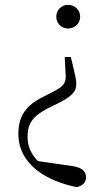

<svg xmlns="http://www.w3.org/2000/svg" viewBox="-20 -542 455 795"><path d="M262 -522C233 -522 213 -499 213 -473C213 -446 233 -424 262 -424C291 -424 312 -446 312 -473C312 -499 291 -522 262 -522ZM56 12C56 144 182 210 298 233C321 227 336 215 336 192C336 170 324 153 282 146L103 120L219 184C135 137 95 92 94 25C94 -28 113 -58 173 -91L216 -112C276 -142 296 -161 296 -195C296 -212 291 -229 283 -266L273 -306H248L252 -230C253 -194 241 -183 192 -158L155 -139C89 -106 56 -62 56 12Z"/></svg>

Font: Source Han Serif CN VF
Style: Regular
Weight: 250
Designer: Ryoko NISHIZUKA 西塚涼子 (kana & ideographs); Frank Grießhammer (Latin, Greek & Cyrillic); Wenlong ZHANG 张文龙 (bopomofo); San
Foundry: Adobe
Version: Version 2.002;hotconv 1.1.0;makeotfexe 2.6.0